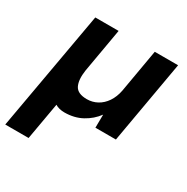

<svg xmlns="http://www.w3.org/2000/svg" viewBox="-181 -637 973 998"><g transform="rotate(30 305.5 -138.0)"><path d="M-18 220 109 -496H249L203 -232Q194 -172 210.5 -139Q227 -106 283 -106Q316 -106 344.5 -121.5Q373 -137 393 -166.5Q413 -196 421 -237L466 -496H606L519 0H396L397 -79Q367 -38 321 -13Q275 12 216 12Q201 12 186.5 8.5Q172 5 161 -2L122 220Z"/></g></svg>

Font: DM Sans 20pt ExtraBold
Style: Italic
Weight: 800
Italic angle: -10°
Version: Version 4.004;gftools[0.9.30]